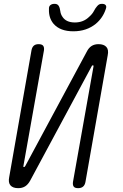

<svg xmlns="http://www.w3.org/2000/svg" viewBox="-20 -970 640 1000"><path d="M541 -682 425 -22Q422 -6 412.5 2Q403 10 387 10Q370 10 364 2Q358 -6 360 -22L467 -624Q467 -627 466.5 -628.5Q466 -630 464 -630Q462 -630 460 -628.5Q458 -627 457 -624L137 -29Q126 -9 111 0.5Q96 10 75 10Q47 10 34.5 -4.5Q22 -19 28 -48L144 -708Q147 -724 156 -732Q165 -740 181 -740Q198 -740 204.5 -732Q211 -724 209 -708L102 -106Q101 -103 102 -101.5Q103 -100 105 -100Q107 -100 108.5 -101.5Q110 -103 112 -106L432 -701Q442 -721 457 -730.5Q472 -740 493 -740Q521 -740 534 -725.5Q547 -711 541 -682ZM235 -923Q234 -936 242 -943Q250 -950 264 -950Q273 -950 278 -947Q283 -944 286 -939Q292 -929 294 -912.5Q296 -896 305 -883Q324 -853 370 -853Q415 -853 445 -883Q461 -897 469 -912.5Q477 -928 486 -938Q491 -944 496.5 -947Q502 -950 511 -950Q525 -950 530.5 -943Q536 -936 531 -923Q516 -877 479 -846Q431 -807 362 -807Q293 -807 259 -846Q233 -877 235 -923Z"/></svg>

Font: Maple Mono NL ExtraLight
Style: Italic
Weight: 275
Italic angle: -10°
Monospace: yes
Designer: subframe7536
Version: Version 7.000